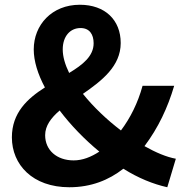

<svg xmlns="http://www.w3.org/2000/svg" viewBox="-20 -774 779 808"><path d="M272 14C363 14 438 -16 499 -64C561 -25 625 1 684 14L720 -106C681 -113 636 -132 588 -159C646 -236 686 -321 713 -413H580C560 -340 528 -277 489 -225C430 -270 373 -324 329 -379C408 -434 488 -495 488 -593C488 -690 422 -754 316 -754C198 -754 122 -669 122 -566C122 -517 139 -462 169 -406C95 -359 30 -299 30 -196C30 -81 117 14 272 14ZM244 -566C244 -621 275 -656 319 -656C357 -656 374 -629 374 -592C374 -538 329 -502 271 -467C254 -502 244 -535 244 -566ZM170 -205C170 -245 195 -278 231 -309C278 -247 335 -188 398 -136C363 -113 327 -99 290 -99C219 -99 170 -142 170 -205Z"/></svg>

Font: Noto Sans JP
Style: Bold
Weight: 700
Designer: Ryoko NISHIZUKA  (kana, bopomofo & ideographs); Paul D. Hunt (Latin, Greek & Cyrillic); Sandoll Communications , Soo-you
Foundry: Adobe
Version: Version 2.002;hotconv 1.0.116;makeotfexe 2.5.65601